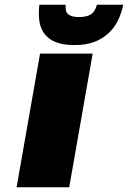

<svg xmlns="http://www.w3.org/2000/svg" viewBox="-20 -790 540 810"><path d="M371 -564 272 0H50L149 -564ZM146 -770H257Q254 -741 268 -729.5Q282 -718 314 -718Q346 -718 363.5 -729.5Q381 -741 389 -770H500Q493 -736 478.5 -705.5Q464 -675 439.5 -651.5Q415 -628 380 -614Q345 -600 295 -600H291Q242 -600 211 -614Q180 -628 164.5 -651.5Q149 -675 145.5 -705.5Q142 -736 146 -770Z"/></svg>

Font: Fz Poppins Black
Style: Italic
Weight: 900
Italic angle: -10°
Designer: Ninad Kale (Devanagari), Jonny Pinhorn (Latin)
Foundry: Indian Type Foundry
Version: Vit hóa bi Vntype.Com & FontZin.Com